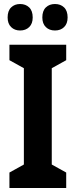

<svg xmlns="http://www.w3.org/2000/svg" viewBox="-20 -937 377 957"><path d="M310 0H27V-77L99 -117V-597L27 -637V-714H310V-637L238 -597V-117L310 -77ZM18 -850Q18 -883 35.5 -900Q53 -917 80 -917Q108 -917 125.5 -900Q143 -883 143 -850Q143 -819 125.5 -802Q108 -785 80 -785Q53 -785 35.5 -802Q18 -819 18 -850ZM191 -850Q191 -883 208.5 -900Q226 -917 254 -917Q282 -917 299.5 -900Q317 -883 317 -850Q317 -819 299.5 -802Q282 -785 254 -785Q226 -785 208.5 -802Q191 -819 191 -850Z"/></svg>

Font: Noto Sans Gujarati Condensed
Style: Bold
Weight: 700
Width: 3
Designer: Jelle Bosma - Monotype Design Team, Universal Thirst
Foundry: Monotype Imaging Inc.
Version: Version 2.106; ttfautohint (v1.8.4.7-5d5b)